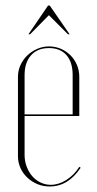

<svg xmlns="http://www.w3.org/2000/svg" viewBox="-20 -669 352 695"><path d="M45 -391Q45 -413 54 -433Q63 -453 78.5 -468Q94 -483 114.5 -492Q135 -501 157 -501Q180 -501 200 -492.5Q220 -484 235 -469Q250 -454 258.5 -434Q267 -414 267 -391V-249H69V-108Q69 -86 76.5 -66Q84 -46 96.5 -31.5Q109 -17 126.5 -8.5Q144 0 164 0Q192 0 220 -17.5Q248 -35 267 -65L272 -62Q227 6 160 6Q136 6 115.5 -2.5Q95 -11 79 -26Q63 -41 54 -61Q45 -81 45 -104ZM243 -255V-397Q243 -444 220.5 -469.5Q198 -495 157 -495Q116 -495 92.5 -469Q69 -443 69 -397V-255ZM154 -649H160L232 -545H226L157 -614L89 -545H83Z"/></svg>

Font: Moniqa Thin Display
Style: Regular
Weight: 100
Designer: Rajesh Rajput
Foundry: Rajesh Rajput
Version: Version 1.000